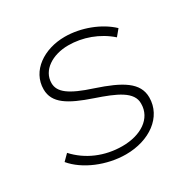

<svg xmlns="http://www.w3.org/2000/svg" viewBox="-126 -645 764 772"><g transform="rotate(-30 255.5 -259.5)"><path d="M247 7C356 7 442 -54 442 -145C442 -214 380 -250 269 -287C167 -320 130 -349 130 -391C130 -450 190 -489 264 -489C330 -489 398 -465 450 -419L474 -448C425 -495 344 -526 269 -526C173 -526 90 -471 90 -385C90 -321 145 -288 248 -253C336 -223 403 -195 401 -139C401 -71 337 -29 251 -29C169 -29 95 -61 44 -117L17 -90C65 -32 159 7 247 7Z"/></g></svg>

Font: Fixel Display 20240404 ExLight
Style: Italic
Weight: 200
Italic angle: -10°
Designer: AlfaBravo + MacPaw
Foundry: Kyrylo Tkachov, Marchela Mozhyna, Serhii Makarenko, Maria Weinstein, Zakhar Kryvoshyya
Version: Version 1.211;Glyphs 3.2 (3225)